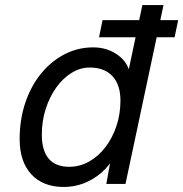

<svg xmlns="http://www.w3.org/2000/svg" viewBox="-20 -730 727 762"><path d="M233 12Q151 12 104.5 -38Q58 -88 58 -178Q58 -256 80.5 -322.5Q103 -389 143 -438Q183 -487 236 -514.5Q289 -542 350 -542Q406 -542 448 -511.5Q490 -481 497 -431L483 -416L545 -710H629L478 0H402L424 -122L432 -105Q412 -70 381 -43.5Q350 -17 312.5 -2.5Q275 12 233 12ZM255 -68Q296 -68 333 -88.5Q370 -109 398 -145.5Q426 -182 442 -229.5Q458 -277 458 -331Q458 -394 426 -428Q394 -462 336 -462Q299 -462 264.5 -441Q230 -420 203.5 -383Q177 -346 161.5 -298Q146 -250 146 -196Q146 -132 173.5 -100Q201 -68 255 -68ZM373 -582 387 -650H687L673 -582Z"/></svg>

Font: Geist Mono
Style: Italic
Weight: 400
Italic angle: -12°
Monospace: yes
Designer: Basement.studio, Andrés Briganti, Mateo Zaragoza
Foundry: Basement.studio, Vercel, Andrés Briganti, Guido Ferreyra, Mateo Zaragoza
Version: Version 1.500